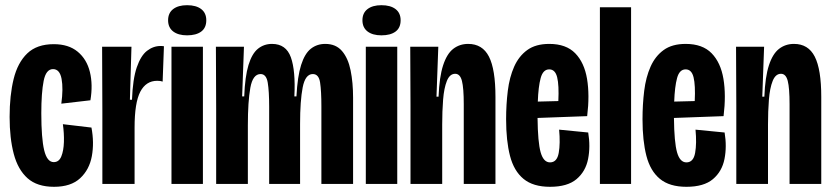

<svg xmlns="http://www.w3.org/2000/svg" viewBox="-20 -708 3204 739"><path d="M188 11Q123 11 86 -22Q49 -55 33 -115.5Q17 -176 17 -258Q17 -341 32.5 -404Q48 -467 85 -502.5Q122 -538 187 -538Q244 -538 279 -509Q314 -480 326 -431Q338 -382 328 -322L216 -309Q224 -367 217 -404.5Q210 -442 184 -442Q157 -442 148 -396.5Q139 -351 139 -272Q139 -176 150 -130Q161 -84 187 -84Q207 -84 216 -106Q225 -128 226 -161.5Q227 -195 222 -230L332 -217Q343 -159 333.5 -107Q324 -55 288.5 -22Q253 11 188 11Z M374 0V-278L373 -528H486L480 -324H488Q491 -404 506.5 -449Q522 -494 546 -512.5Q570 -531 598 -531Q606 -531 611 -530L606 -394Q598 -397 585 -397Q542 -397 520 -355Q498 -313 498 -217V0Z M640 0V-528H761V0ZM700 -572Q666 -572 646.5 -587Q627 -602 627 -630Q627 -658 646.5 -673Q666 -688 700 -688Q735 -688 754.5 -673Q774 -658 774 -630Q774 -601 754.5 -586.5Q735 -572 700 -572Z M812 0V-292L811 -528H919L912 -337H920Q923 -414 936.5 -458Q950 -502 973 -520.5Q996 -539 1027 -539Q1081 -539 1099.5 -487.5Q1118 -436 1113 -337H1121Q1125 -414 1139 -458Q1153 -502 1176.5 -520.5Q1200 -539 1232 -539Q1273 -539 1296.5 -511.5Q1320 -484 1329.5 -437Q1339 -390 1339 -332V0H1217V-298Q1217 -358 1212 -390.5Q1207 -423 1184 -423Q1155 -423 1145 -371.5Q1135 -320 1135 -231V0H1016V-297Q1016 -357 1010.5 -390Q1005 -423 983 -423Q953 -423 943.5 -370Q934 -317 934 -226V0Z M1388 0V-528H1509V0ZM1448 -572Q1414 -572 1394.5 -587Q1375 -602 1375 -630Q1375 -658 1394.5 -673Q1414 -688 1448 -688Q1483 -688 1502.5 -673Q1522 -658 1522 -630Q1522 -601 1502.5 -586.5Q1483 -572 1448 -572Z M1560 0V-302L1559 -528H1667L1660 -336H1668Q1671 -412 1685.5 -456.5Q1700 -501 1724.5 -520Q1749 -539 1782 -539Q1837 -539 1862 -490Q1887 -441 1887 -335V0H1765V-307Q1765 -369 1758 -396.5Q1751 -424 1732 -424Q1711 -424 1700 -396.5Q1689 -369 1685.5 -324.5Q1682 -280 1682 -229V0Z M2097 11Q2032 11 1995 -19.5Q1958 -50 1943 -108Q1928 -166 1928 -249Q1928 -306 1934.5 -358.5Q1941 -411 1959 -451.5Q1977 -492 2009.5 -515.5Q2042 -539 2094 -539Q2159 -539 2194 -503Q2229 -467 2239.5 -404.5Q2250 -342 2240 -261L2049 -254Q2050 -160 2061 -121.5Q2072 -83 2097 -83Q2124 -83 2130.5 -119.5Q2137 -156 2132 -209L2244 -198Q2253 -144 2243.5 -96Q2234 -48 2199 -18.5Q2164 11 2097 11ZM2094 -441Q2070 -441 2061 -407.5Q2052 -374 2050 -317L2129 -319Q2132 -380 2124.5 -410.5Q2117 -441 2094 -441Z M2289 0V-680H2409V0Z M2622 11Q2557 11 2520 -19.5Q2483 -50 2468 -108Q2453 -166 2453 -249Q2453 -306 2459.5 -358.5Q2466 -411 2484 -451.5Q2502 -492 2534.5 -515.5Q2567 -539 2619 -539Q2684 -539 2719 -503Q2754 -467 2764.5 -404.5Q2775 -342 2765 -261L2574 -254Q2575 -160 2586 -121.5Q2597 -83 2622 -83Q2649 -83 2655.5 -119.5Q2662 -156 2657 -209L2769 -198Q2778 -144 2768.5 -96Q2759 -48 2724 -18.5Q2689 11 2622 11ZM2619 -441Q2595 -441 2586 -407.5Q2577 -374 2575 -317L2654 -319Q2657 -380 2649.5 -410.5Q2642 -441 2619 -441Z M2814 0V-302L2813 -528H2921L2914 -336H2922Q2925 -412 2939.5 -456.5Q2954 -501 2978.5 -520Q3003 -539 3036 -539Q3091 -539 3116 -490Q3141 -441 3141 -335V0H3019V-307Q3019 -369 3012 -396.5Q3005 -424 2986 -424Q2965 -424 2954 -396.5Q2943 -369 2939.5 -324.5Q2936 -280 2936 -229V0Z"/></svg>

Font: Bricolage Grotesque 96pt Condensed SemiBold
Style: Regular
Weight: 600
Width: 3
Designer: Mathieu Triay
Foundry: Atelier Triay
Version: Version 1.001; ttfautohint (v1.8.4.7-5d5b);gftools[0.9.33.de